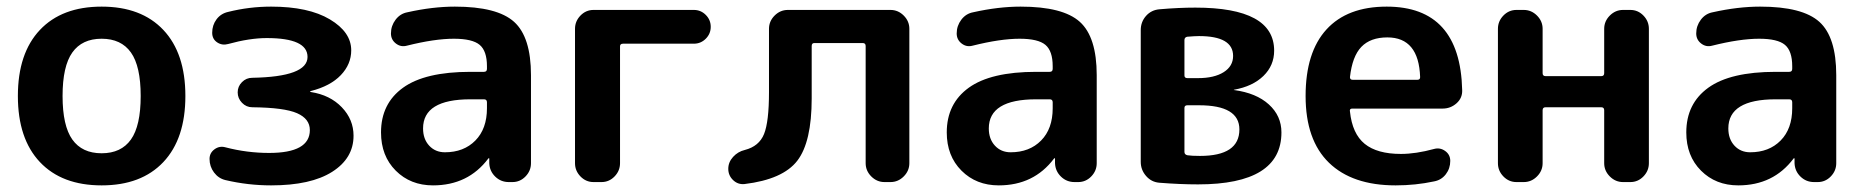

<svg xmlns="http://www.w3.org/2000/svg" viewBox="-20 -550 5631 580"><path d="M375.5 -391.5Q346 -433 287 -433Q228 -433 198.5 -391.5Q169 -350 169 -260Q169 -170 198.5 -128.5Q228 -87 287 -87Q346 -87 375.5 -128.5Q405 -170 405 -260Q405 -350 375.5 -391.5ZM473.5 -60.5Q407 10 287 10Q167 10 100.5 -60.5Q34 -131 34 -260Q34 -389 100.5 -459.5Q167 -530 287 -530Q407 -530 473.5 -459.5Q540 -389 540 -260Q540 -131 473.5 -60.5Z M661 -6Q640 -11 626.5 -29Q613 -47 613 -70Q613 -88 628 -99Q643 -110 661 -105Q726 -88 793 -88Q916 -88 916 -157Q916 -191 877.5 -208Q839 -225 742 -226Q724 -226 711 -239.5Q698 -253 698 -271Q698 -289 711 -302Q724 -315 742 -315Q909 -318 909 -378Q909 -435 786 -435Q734 -435 669 -417Q651 -412 636 -422Q621 -432 621 -451Q621 -474 634 -491.5Q647 -509 669 -514Q733 -530 799 -530Q912 -530 976.5 -491.5Q1041 -453 1041 -398Q1041 -356 1009.5 -323Q978 -290 919 -275Q917 -275 917 -273Q917 -272 919 -272Q977 -263 1012.5 -226Q1048 -189 1048 -140Q1048 -72 983.5 -31Q919 10 799 10Q729 10 661 -6Z M1401 -250Q1258 -250 1258 -162Q1258 -130 1276.5 -110Q1295 -90 1324 -90Q1381 -90 1416 -125.5Q1451 -161 1451 -223V-241Q1451 -250 1442 -250ZM1288 10Q1220 10 1175.5 -34.5Q1131 -79 1131 -150Q1131 -237 1197.5 -285Q1264 -333 1401 -333H1442Q1451 -333 1451 -342V-350Q1451 -396 1429 -414.5Q1407 -433 1351 -433Q1293 -433 1209 -412Q1191 -407 1176 -418.5Q1161 -430 1161 -449Q1161 -472 1175 -490.5Q1189 -509 1211 -513Q1287 -530 1354 -530Q1482 -530 1533 -484Q1584 -438 1584 -323V-57Q1584 -34 1567.5 -17Q1551 0 1528 0H1517Q1493 0 1476 -16.5Q1459 -33 1458 -57V-71Q1458 -72 1457 -72Q1455 -72 1455 -71Q1394 10 1288 10Z M1773 0Q1750 0 1733.5 -17Q1717 -34 1717 -57V-463Q1717 -486 1733.5 -503Q1750 -520 1773 -520H2076Q2097 -520 2112 -505Q2127 -490 2127 -469Q2127 -448 2112 -433Q2097 -418 2076 -418H1862Q1853 -418 1853 -410V-57Q1853 -34 1836.5 -17Q1820 0 1797 0Z M2229 6Q2209 8 2194.5 -6Q2180 -20 2180 -40Q2180 -60 2194.5 -76Q2209 -92 2230 -97Q2273 -108 2288 -145Q2303 -182 2303 -272V-463Q2303 -486 2320 -503Q2337 -520 2360 -520H2670Q2693 -520 2710 -503Q2727 -486 2727 -463V-57Q2727 -34 2710 -17Q2693 0 2670 0H2652Q2629 0 2612 -17Q2595 -34 2595 -57V-411Q2595 -420 2586 -420H2440Q2432 -420 2432 -411V-253Q2432 -121 2388.5 -64.5Q2345 -8 2229 6Z M3110 -250Q2967 -250 2967 -162Q2967 -130 2985.5 -110Q3004 -90 3033 -90Q3090 -90 3125 -125.5Q3160 -161 3160 -223V-241Q3160 -250 3151 -250ZM2997 10Q2929 10 2884.5 -34.5Q2840 -79 2840 -150Q2840 -237 2906.5 -285Q2973 -333 3110 -333H3151Q3160 -333 3160 -342V-350Q3160 -396 3138 -414.5Q3116 -433 3060 -433Q3002 -433 2918 -412Q2900 -407 2885 -418.5Q2870 -430 2870 -449Q2870 -472 2884 -490.5Q2898 -509 2920 -513Q2996 -530 3063 -530Q3191 -530 3242 -484Q3293 -438 3293 -323V-57Q3293 -34 3276.5 -17Q3260 0 3237 0H3226Q3202 0 3185 -16.5Q3168 -33 3167 -57V-71Q3167 -72 3166 -72Q3164 -72 3164 -71Q3103 10 2997 10Z M3558 -224V-91Q3558 -83 3567 -81Q3579 -79 3605 -79Q3724 -79 3724 -159Q3724 -232 3602 -232H3567Q3558 -232 3558 -224ZM3558 -429V-322Q3558 -314 3567 -314H3599Q3648 -314 3676.5 -332Q3705 -350 3705 -381Q3705 -441 3602 -441Q3590 -441 3566 -439Q3558 -437 3558 -429ZM3482 2Q3458 0 3442 -18.5Q3426 -37 3426 -61V-459Q3426 -484 3442 -502Q3458 -520 3483 -522Q3541 -527 3591 -527Q3829 -527 3829 -397Q3829 -352 3796.5 -320.5Q3764 -289 3708 -279L3707 -278H3708Q3775 -269 3813 -234.5Q3851 -200 3851 -150Q3851 7 3599 7Q3545 7 3482 2Z M4171 -437Q4120 -437 4092.5 -408.5Q4065 -380 4058 -317Q4058 -309 4066 -309H4262Q4270 -309 4270 -317Q4266 -437 4171 -437ZM4196 10Q4065 10 3994.5 -58.5Q3924 -127 3924 -260Q3924 -392 3987 -461Q4050 -530 4169 -530Q4391 -530 4397 -278Q4398 -254 4380 -238Q4362 -222 4338 -222H4065Q4056 -222 4058 -213Q4065 -146 4102.5 -115.5Q4140 -85 4212 -85Q4257 -85 4312 -100Q4330 -105 4345.5 -94Q4361 -83 4361 -64Q4361 -41 4347.5 -23.5Q4334 -6 4312 -2Q4256 10 4196 10Z M4561 0Q4538 0 4521.5 -17Q4505 -34 4505 -57V-463Q4505 -486 4521.5 -503Q4538 -520 4561 -520H4583Q4606 -520 4623 -503Q4640 -486 4640 -463V-329Q4640 -320 4649 -320H4817Q4826 -320 4826 -329V-463Q4826 -486 4843 -503Q4860 -520 4883 -520H4905Q4928 -520 4944.5 -503Q4961 -486 4961 -463V-57Q4961 -34 4944.5 -17Q4928 0 4905 0H4883Q4860 0 4843 -17Q4826 -34 4826 -57V-217Q4826 -226 4817 -226H4649Q4640 -226 4640 -217V-57Q4640 -34 4623 -17Q4606 0 4583 0Z M5344 -250Q5201 -250 5201 -162Q5201 -130 5219.5 -110Q5238 -90 5267 -90Q5324 -90 5359 -125.5Q5394 -161 5394 -223V-241Q5394 -250 5385 -250ZM5231 10Q5163 10 5118.5 -34.5Q5074 -79 5074 -150Q5074 -237 5140.5 -285Q5207 -333 5344 -333H5385Q5394 -333 5394 -342V-350Q5394 -396 5372 -414.5Q5350 -433 5294 -433Q5236 -433 5152 -412Q5134 -407 5119 -418.5Q5104 -430 5104 -449Q5104 -472 5118 -490.5Q5132 -509 5154 -513Q5230 -530 5297 -530Q5425 -530 5476 -484Q5527 -438 5527 -323V-57Q5527 -34 5510.5 -17Q5494 0 5471 0H5460Q5436 0 5419 -16.5Q5402 -33 5401 -57V-71Q5401 -72 5400 -72Q5398 -72 5398 -71Q5337 10 5231 10Z"/></svg>

Font: Rounded Mplus 1c Bold
Style: Bold
Weight: 700
Version: Version 1.059.20150529